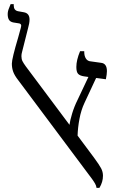

<svg xmlns="http://www.w3.org/2000/svg" viewBox="-20 -893 579 923"><path d="M386 -398Q370 -364 362 -321.5Q354 -279 353 -241L432 -135Q457 -101 466 -84Q475 -67 475 -48Q475 -18 458 10H444Q443 0 437 -10.5Q431 -21 421.5 -34Q412 -47 408 -52L68 -507Q50 -530 43.5 -548Q37 -566 37 -587Q37 -611 68 -715L80 -759Q82 -767 82 -769Q82 -780 69 -781L44 -785Q29 -788 23 -798Q17 -808 17 -825Q17 -839 23.5 -854Q30 -869 31 -873H46V-867Q46 -843 67 -839L95 -834Q122 -829 122 -799Q122 -782 115 -758L86 -643Q83 -633 83 -623Q83 -609 88 -599Q93 -589 104 -574L314 -293Q317 -315 327 -348Q337 -381 353 -413L405 -523L384 -526Q364 -529 355.5 -538Q347 -547 347 -571Q347 -604 365 -647H385V-643Q385 -624 393 -611.5Q401 -599 416 -598L466 -591Q494 -588 494 -551Q494 -537 489 -512L442 -518Z"/></svg>

Font: Noto Serif Hebrew Light
Style: Regular
Weight: 300
Designer: Monotype Design Team
Foundry: Monotype Imaging Inc.
Version: Version 1.000